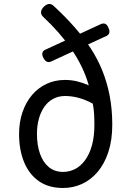

<svg xmlns="http://www.w3.org/2000/svg" viewBox="-20 -917 643 956"><path d="M294 19Q222 19 173.5 -15Q125 -49 100 -109.5Q75 -170 75 -250Q75 -309 92 -358.5Q109 -408 139.5 -444Q170 -480 212 -499.5Q254 -519 304 -519Q334 -519 363.5 -512Q393 -505 422 -492Q408 -541 386 -586Q364 -631 335 -673Q306 -715 271 -755Q236 -795 194 -834Q183 -845 184.5 -858.5Q186 -872 200 -885Q226 -909 249 -886Q305 -834 350.5 -782.5Q396 -731 431.5 -676.5Q467 -622 490.5 -563Q514 -504 526.5 -438Q539 -372 539 -296Q539 -219 519.5 -160Q500 -101 466 -61Q432 -21 388 -1Q344 19 294 19ZM294 -61Q325 -61 353 -75Q381 -89 403 -118.5Q425 -148 437.5 -192Q450 -236 450 -296Q450 -324 448.5 -350Q447 -376 442 -401Q407 -420 372.5 -429.5Q338 -439 304 -439Q271 -439 245 -425Q219 -411 201 -385.5Q183 -360 173.5 -325.5Q164 -291 164 -250Q164 -195 179 -152Q194 -109 223 -85Q252 -61 294 -61ZM235 -611Q222 -605 212 -610.5Q202 -616 194 -633Q188 -647 192 -656.5Q196 -666 209 -671L480 -796Q509 -810 521 -776Q527 -763 524 -753Q521 -743 510 -738Z"/></svg>

Font: Playwrite GB S
Style: Regular
Weight: 400
Designer: Veronika Burian, José Scaglione
Foundry: TypeTogether
Version: Version 1.000